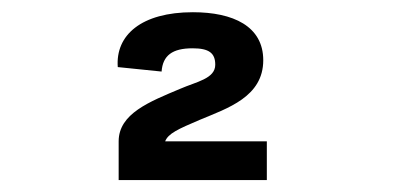

<svg xmlns="http://www.w3.org/2000/svg" viewBox="-20 -852 660 322"><path d="M303.5 -831.5C217 -831.5 173.5 -793 177.5 -739.5L251 -732C253 -759 269 -771 303 -771C330.5 -771 341 -763 341 -743.5C341 -720 309.5 -715 282 -703C231 -681.5 179 -661.5 179 -615V-550H427.5V-615H257C262 -628 278.5 -635.5 315 -651C361.5 -670.5 421.5 -689.5 421.5 -751C421.5 -808 371 -831.5 303.5 -831.5Z"/></svg>

Font: Monaspace Krypton ExtraBold
Style: Regular
Weight: 800
Designer: Riley Cran & the Lettermatic Team
Foundry: Lettermatic
Version: Version 1.101 (Monaspace Krypton)